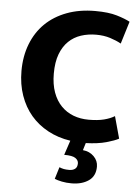

<svg xmlns="http://www.w3.org/2000/svg" viewBox="-58 -687 690 947"><g transform="rotate(5 287.0 -213.5)"><path d="M389 -105Q434 -105 465 -113Q496 -121 517 -134L547 -25Q527 -14 486 -2.5Q445 9 385 11L374 47Q407 50 428.5 71.5Q450 93 450 122Q450 169 416.5 192Q383 215 332 215Q306 215 284 210.5Q262 206 248 200L266 141Q278 146 288.5 148Q299 150 315 150Q333 150 344 141.5Q355 133 355 114Q355 99 340 88.5Q325 78 284 78L308 6Q247 -3 197 -30Q147 -57 112 -98Q77 -139 57.5 -194.5Q38 -250 38 -316Q38 -389 61.5 -449.5Q85 -510 128.5 -552.5Q172 -595 234.5 -618.5Q297 -642 375 -642Q441 -642 482.5 -629.5Q524 -617 548 -604L514 -493Q491 -506 459.5 -516Q428 -526 390 -526Q350 -526 315 -514.5Q280 -503 254 -478Q228 -453 213 -413.5Q198 -374 198 -317Q198 -264 212.5 -224Q227 -184 253 -157.5Q279 -131 313.5 -118Q348 -105 389 -105Z"/></g></svg>

Font: Mukta Vaani ExtraBold
Style: Regular
Weight: 800
Designer: Noopur Datye, Girish Dalvi, Yashodeep Gholap, Pallavi Karambelkar
Foundry: Ek Type
Version: Version 2.538;PS 1.000;hotconv 16.6.51;makeotf.lib2.5.65220;